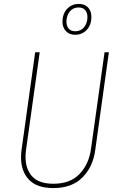

<svg xmlns="http://www.w3.org/2000/svg" viewBox="-20 -947 616 977"><path d="M465 -186Q454 -99 400 -44.5Q346 10 252 10Q168 10 127.5 -32.5Q87 -75 87 -147Q87 -166 90 -187L159 -681H182L113 -188Q110 -167 110 -149Q110 -85 144.5 -48.5Q179 -12 252 -12Q337 -12 384.5 -61.5Q432 -111 443 -189L512 -681H534ZM445 -861Q445 -820 421.5 -795Q398 -770 362 -770Q333 -770 315.5 -788.5Q298 -807 298 -836Q298 -877 321.5 -902Q345 -927 381 -927Q411 -927 428 -909Q445 -891 445 -861ZM318 -838Q318 -815 329.5 -801.5Q341 -788 363 -788Q391 -788 407.5 -808Q424 -828 425 -859Q425 -882 413.5 -895.5Q402 -909 380 -909Q352 -909 335.5 -889Q319 -869 318 -838Z"/></svg>

Font: Fira Sans Condensed Thin
Style: Italic
Weight: 250
Width: 3
Italic angle: -8°
Designer: Carrois Corporate & Edenspiekermann AG
Foundry: Carrois Corporate GbR & Edenspiekermann AG
Version: Version 4.203